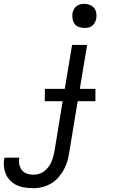

<svg xmlns="http://www.w3.org/2000/svg" viewBox="-70 -753 590 996"><path d="M101 223Q88 223 75.5 222Q63 221 51 218.5Q39 216 27.5 212Q16 208 6 202Q-4 196 -12.5 188Q-21 180 -28 170.5Q-35 161 -39.5 150.5Q-44 140 -46.5 128Q-49 116 -50 101.5Q-51 87 -49 78L-47 65H30V66Q28 77 28.5 88Q29 99 32.5 109Q36 119 42 127.5Q48 136 56.5 141.5Q65 147 77.5 150Q90 153 98 153H106Q114 153 122.5 151.5Q131 150 139.5 146.5Q148 143 155.5 138Q163 133 169 127Q175 121 180.5 114Q186 107 190.5 99Q195 91 198 83.5Q201 76 203.5 68Q206 60 208.5 50Q211 40 212 35L255 -228H162L163 -292H266L304 -520H382L344 -292H425V-228H333L289 39Q287 52 284 65.5Q281 79 276.5 92Q272 105 266 117.5Q260 130 252 142Q244 154 235 165Q226 176 215 185Q204 194 191 201Q178 208 165.5 212.5Q153 217 137 220Q121 223 113 223ZM367 -608Q353 -608 339 -613Q325 -618 317 -629Q309 -640 306.5 -655Q304 -670 306 -685Q308 -695 313.5 -705Q319 -715 327.5 -721.5Q336 -728 346.5 -730.5Q357 -733 368 -733Q382 -733 396 -727.5Q410 -722 418.5 -711Q427 -700 429.5 -685Q432 -670 429 -655Q427 -645 421.5 -635Q416 -625 407.5 -618.5Q399 -612 388.5 -610Q378 -608 367 -608Z"/></svg>

Font: Iosevka Custom
Style: Italic
Weight: 400
Italic angle: -9°
Monospace: yes
Designer: Belleve Invis
Foundry: Belleve Invis
Version: Version 30.3.3; ttfautohint (v1.8.3)